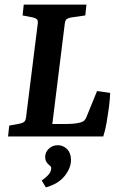

<svg xmlns="http://www.w3.org/2000/svg" viewBox="-20 -592 528 833"><path d="M401 -197 458 -189Q457 -159 452.5 -125.5Q448 -92 442.5 -60Q437 -28 428 0H15L20 -47L68 -56Q80 -59 85.5 -64Q91 -69 93 -83L144 -491Q145 -504 140 -508.5Q135 -513 124 -516L78 -525L83 -572H355L350 -525L287 -516Q278 -514 270.5 -510Q263 -506 261 -489L207 -54H261Q282 -54 299.5 -55.5Q317 -57 330 -61Q341 -64 347 -70.5Q353 -77 357 -89ZM179 221 161 191Q175 182 188 168.5Q201 155 202 141Q203 133 200 130Q197 127 192 123Q185 117 180.5 109Q176 101 176 89Q176 68 192 53Q208 38 231 38Q254 38 271 55Q288 72 288 102Q288 137 260.5 171.5Q233 206 179 221Z"/></svg>

Font: Yrsa SemiBold
Style: Italic
Weight: 600
Italic angle: -7.10001°
Version: Version 2.004